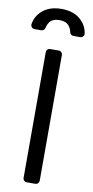

<svg xmlns="http://www.w3.org/2000/svg" viewBox="-117 -991 498 1032"><g transform="rotate(10 131.5 -475.0)"><path d="M88.1 -21V-706.7Q88.1 -715.2 94.1 -721.2Q100.1 -727.3 109 -727.3H155.5Q164.1 -727.3 170.1 -721.2Q176.1 -715.2 176.1 -706.7V-21Q176.1 -12.1 170.1 -6Q164.1 0 155.5 0H109Q100.1 0 94.1 -6Q88.1 -12.1 88.1 -21ZM64.3 -835.2Q67.5 -852.6 78.1 -867.5Q94.1 -889.2 132.1 -889.2Q168.3 -889.2 184.3 -867.9Q195.7 -853.3 198.9 -835.2Q200.3 -827.8 206 -823Q211.6 -818.2 219.5 -818.2H256Q265.6 -818.2 271.8 -825.5Q278.1 -832.7 276.6 -842Q270.2 -883.5 239.3 -913Q200.3 -950.3 132.1 -950.3Q63.9 -950.3 24.1 -913Q-7.1 -883.2 -13.5 -842Q-13.8 -840.9 -13.8 -838.4Q-13.8 -830.3 -7.8 -824.2Q-1.8 -818.2 6.7 -818.2H43.7Q51.1 -818.2 56.8 -823Q62.5 -827.8 64.3 -835.2Z"/></g></svg>

Font: DeltaSans
Style: Regular
Weight: 400
Designer: Rasmus Andersson
Foundry: rsms
Version: Version 3.012